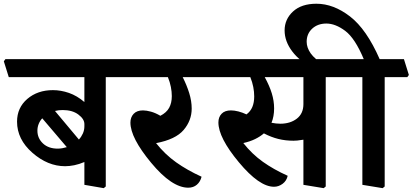

<svg xmlns="http://www.w3.org/2000/svg" viewBox="-46 -960 2166 1008"><path d="M600.6 -649.4 626.5 -566.4 618.2 -555.2H509.3V19L498.5 27.8L397 10.3V-109.4Q369.6 -97.7 343.8 -92.5Q317.9 -87.4 295.9 -87.4Q204.6 -87.4 124 -158Q43.5 -228.5 43.5 -321.3Q43.5 -394.5 97.4 -440.7Q151.4 -486.8 231.9 -486.8Q273.4 -486.8 315.9 -472.2Q358.4 -457.5 397 -424.3V-555.2H0L-25.9 -638.2L-17.6 -649.4ZM397 -296.9V-308.6Q397 -335 365.5 -358.6Q334 -382.3 283.2 -382.3Q272.5 -382.3 262.2 -381.1Q252 -379.9 242.7 -377.4L368.2 -227.5Q381.3 -241.7 389.2 -259.5Q397 -277.3 397 -296.9ZM150.4 -273.9Q150.4 -234.4 179.4 -207Q208.5 -179.7 256.8 -179.7Q269 -179.7 281.2 -181.9Q293.5 -184.1 304.7 -187.5L175.8 -338.9Q163.6 -325.7 157 -309.1Q150.4 -292.5 150.4 -273.9Z M1062.5 -649.4 1088.4 -566.4 1080.1 -555.2H913.1Q934.1 -513.7 947.3 -471.7Q960.4 -429.7 960.4 -390.1Q960.4 -327.6 918.2 -277.8Q876 -228 773.4 -208.5Q820.8 -148.9 878.9 -107.7Q937 -66.4 1012.2 -32.2Q1005.9 -5.9 987.5 9.8Q969.2 25.4 942.4 25.4Q856 25.4 747.3 -105.7Q638.7 -236.8 638.7 -316.4Q638.7 -344.2 655.5 -362.3Q672.4 -380.4 704.6 -380.4Q722.7 -380.4 746.6 -373.8Q770.5 -367.2 795.9 -352.1Q828.1 -368.7 842 -394Q856 -419.4 856 -455.6Q856 -478 851.1 -503.4Q846.2 -528.8 835.4 -555.2H600.6L574.7 -638.2L583 -649.4Z M1546.9 -555.2H1343.8Q1368.7 -509.8 1380.9 -470Q1393.1 -430.2 1393.1 -390.6Q1393.1 -369.6 1389.6 -350.8Q1386.2 -332 1379.4 -315.4Q1391.6 -313 1403.1 -311.8Q1414.6 -310.5 1425.3 -310.5Q1478 -310.5 1512.5 -337.2Q1546.9 -363.8 1546.9 -413.6ZM1755.9 -649.4 1781.7 -566.4 1773.4 -555.2H1664.1V19L1653.3 27.8L1546.9 10.3V-226.6Q1525.9 -223.1 1514.9 -222.2Q1503.9 -221.2 1495.1 -221.2Q1452.6 -221.2 1415.3 -230.5Q1377.9 -239.7 1339.4 -259.8Q1320.3 -243.2 1293.5 -230Q1266.6 -216.8 1231.4 -209Q1277.3 -150.9 1334 -110.6Q1390.6 -70.3 1464.4 -37.1Q1458.5 -10.3 1437.5 5.1Q1416.5 20.5 1392.6 20.5Q1314.9 20.5 1207.8 -108.4Q1100.6 -237.3 1100.6 -317.4Q1100.6 -345.2 1117.4 -362.8Q1134.3 -380.4 1166.5 -380.4Q1184.1 -380.4 1205.3 -375Q1226.6 -369.6 1248 -359.4Q1269 -375 1278.8 -398.4Q1288.6 -421.9 1288.6 -454.1Q1288.6 -477.5 1283.7 -503.2Q1278.8 -528.8 1268.1 -555.2H1062.5L1036.6 -638.2L1044.9 -649.4Z M2092.3 -555.2H1973.6V19L1962.9 27.8L1856.4 10.3V-555.2H1755.9L1730 -638.2L1738.3 -649.4H1863.8Q1817.9 -759.3 1766.4 -797.9Q1714.8 -836.4 1667.5 -836.4Q1622.1 -836.4 1593 -809.6Q1564 -782.7 1564 -740.7Q1564 -710.4 1584.7 -680.4Q1605.5 -650.4 1664.6 -611.3H1588.4Q1527.8 -637.7 1488 -690.4Q1448.2 -743.2 1448.2 -800.3Q1448.2 -858.9 1492.4 -899.7Q1536.6 -940.4 1615.2 -940.4Q1705.1 -940.4 1791.7 -873.5Q1878.4 -806.6 1947.3 -649.4H2074.7L2100.6 -566.4Z"/></svg>

Font: Sitara
Style: Bold
Weight: 700
Designer: Neelakash Kshetrimayum
Foundry: Neelakash Kshetrimayum
Version: Version 1.000;PS Version 1.000;PS 1.0;hotconv 1.;hotconv 1.0